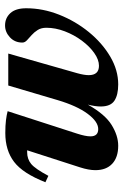

<svg xmlns="http://www.w3.org/2000/svg" viewBox="120 -606 498 778"><g transform="rotate(-90 369.0 -217.0)"><path d="M411.5 -432.5H541L461.5 -153.5Q453.5 -125 453.5 -106.5Q453.5 -65 491.5 -65Q516 -65 543 -84Q570 -103 593.2 -134.2Q616.5 -165.5 631 -203.2Q645.5 -241 645.5 -278Q645.5 -299 636.5 -313.2Q627.5 -327.5 615.8 -337.8Q604 -348 594.8 -356.8Q585.5 -365.5 585.5 -375.5Q585.5 -406 606.8 -425.8Q628 -445.5 655 -445.5Q685 -445.5 704.8 -424Q724.5 -402.5 724.5 -359.5Q724.5 -292.5 698.5 -226.5Q672.5 -160.5 628.2 -106.2Q584 -52 529 -19.5Q474 13 416 13Q373 13 349.8 -2.5Q326.5 -18 326.5 -58Q326.5 -79.5 334 -110Q295 -40.5 251.8 -13.8Q208.5 13 167.5 13Q120.5 13 94.5 -11.2Q68.5 -35.5 68.5 -79.5Q68.5 -106.5 80 -142L149 -356H141.5Q113.5 -356 93.8 -339.8Q74 -323.5 45.5 -270L19.5 -282Q55.5 -373.5 102.2 -409Q149 -444.5 219 -444.5Q249.5 -444.5 271.2 -441.8Q293 -439 307.5 -435L216.5 -153.5Q205.5 -119.5 205.5 -99.5Q205.5 -68 235 -68Q265 -68 297 -111Q329 -154 352.5 -233Z"/></g></svg>

Font: Newsreader 16pt
Style: Bold Italic
Weight: 700
Italic angle: -17°
Designer: Hugues Gentile
Foundry: Production Type
Version: Version 1.003; ttfautohint (v1.8.3)